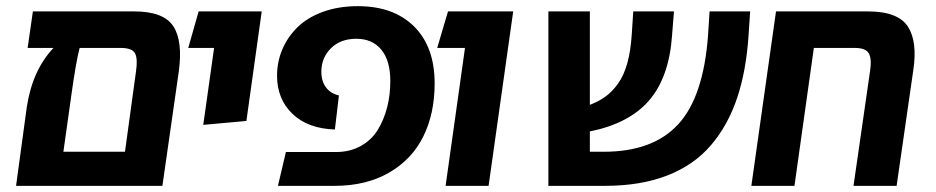

<svg xmlns="http://www.w3.org/2000/svg" viewBox="-20 -604 3041 624"><path d="M416 -566.9Q511.7 -566.9 543.2 -518.8Q574.7 -470.7 561 -371.1L507.8 0H32.2L66.9 -254.9Q85 -375.5 153.8 -448.2H69.8L86.9 -566.9ZM186 -110.8H386.2L421.9 -371.1Q428.2 -413.6 418.7 -430.9Q409.2 -448.2 372.1 -448.2H238.8Q226.6 -401.4 211.9 -294.9Z M640.6 -198.2 675.8 -448.2H591.8L625.5 -566.9H830.6L780.8 -210.9Z M883.3 0 909.2 -109.9H1071.3Q1117.2 -109.9 1152.3 -129.4Q1187.5 -148.9 1207.8 -182.1Q1228 -215.3 1238.3 -255.4Q1248.5 -295.4 1248.5 -340.8Q1248.5 -407.2 1219.2 -442.6Q1189.9 -478 1138.2 -478Q1086.4 -478 1055.4 -447Q1024.4 -416 1024.4 -371.1Q1024.4 -339.8 1039.6 -319.8Q1054.7 -299.8 1081.5 -293.9L1068.4 -183.1Q980.5 -186 930.4 -234.1Q880.4 -282.2 880.4 -357.9Q880.4 -403.3 897.7 -443.8Q915 -484.4 947.3 -515.9Q979.5 -547.4 1030 -565.7Q1080.6 -584 1142.6 -584Q1259.8 -584 1326.2 -517.6Q1392.6 -451.2 1392.6 -333Q1392.6 -234.9 1355.7 -160.4Q1318.8 -85.9 1244.6 -43Q1170.4 0 1067.4 0Z M1428.2 0 1491.2 -448.2H1400.9L1436 -566.9H1647.9L1567.9 0Z M2286.1 -566.9H2418L2413.1 -493.2Q2405.8 -376 2376 -286.6Q2346.2 -197.3 2290.8 -132.3Q2235.4 -67.4 2148.7 -33.7Q2062 0 1946.3 0H1762.2V-566.9H1897V-263.2Q1927.2 -274.9 1949 -291Q1970.7 -307.1 1989.3 -333.3Q2007.8 -359.4 2018.8 -398.9Q2029.8 -438.5 2033.2 -492.2L2038.1 -566.9H2170.4L2164.1 -487.8Q2154.3 -352.5 2089.6 -277.6Q2024.9 -202.6 1897 -176.8V-110.8H1942.4Q2102.1 -110.8 2184.3 -200.2Q2266.6 -289.6 2281.2 -490.2Z M2800.8 -566.9Q2850.6 -566.9 2883.1 -554.2Q2915.5 -541.5 2931.2 -516.8Q2946.8 -492.2 2950.9 -456.8Q2955.1 -421.4 2948.2 -376L2894 0H2753.9L2808.1 -376Q2813.5 -414.1 2803.2 -431.2Q2793 -448.2 2757.8 -448.2H2625L2562 0H2421.9L2502 -566.9Z"/></svg>

Font: FiraGO SemiBold
Style: Italic
Weight: 600
Italic angle: -8°
Designer: bBox Type GmbH
Foundry: bBox Type GmbH
Version: Version 1.001;PS 001.001;hotconv 1.0.88;makeotf.lib2.5.64775